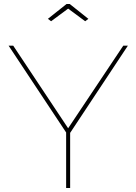

<svg xmlns="http://www.w3.org/2000/svg" viewBox="-20 -938 681 958"><path d="M219 -844 312 -918H328L421 -844L405 -832L320 -895L235 -832ZM46 -710 320 -298 595 -710H618L330 -275V0H310V-277L23 -710Z"/></svg>

Font: Raleway-v4020 Thin
Style: Regular
Weight: 250
Designer: Matt McInerney, Pablo Impallari, Rodrigo Fuenzalida
Foundry: Matt McInerney, Pablo Impallari, Rodrigo Fuenzalida
Version: Version 4.020;PS 004.020;hotconv 1.0.88;makeotf.lib2.5.64775